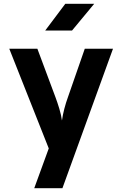

<svg xmlns="http://www.w3.org/2000/svg" viewBox="-20 -805 640 1005"><path d="M159.3 180 235.2 -28.1 28.5 -550H175.6L270.8 -294.9Q280.5 -269 290.5 -236Q300.5 -202.9 304.3 -174.2Q308.2 -202.9 316.8 -236Q325.5 -269 335.1 -294.9L423.8 -550H571.5L306.8 180ZM216.5 -645 321.7 -785H473L356.9 -645Z"/></svg>

Font: JetBrains Mono
Style: Regular
Weight: 400
Monospace: yes
Designer: Philipp Nurullin, Konstantin Bulenkov
Foundry: JetBrains
Version: Version 2.305